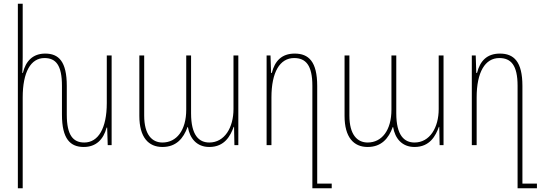

<svg xmlns="http://www.w3.org/2000/svg" viewBox="-20 -780 2906 1032"><path d="M554 -482V-226C554 -90 508 -14 433 -14C374 -14 339 -52 339 -163V-318C339 -449 296 -492 223 -492C157 -492 118 -452 103 -388H100C101 -417 102 -443 102 -472V-760H76V232H102V-256C102 -392 145 -468 219 -468C280 -468 313 -430 313 -319V-164C313 -33 358 10 430 10C496 10 536 -30 553 -94H556L559 0H580V-482Z M853 10C927 10 966 -36 988 -97H990C1000 -37 1037 10 1105 10C1188 10 1219 -51 1236 -98H1238L1240 0H1261V-482H1235V-194C1235 -94 1187 -14 1105 -14C1050 -14 1007 -52 1007 -171V-482H981V-191C981 -79 929 -14 853 -14C798 -14 755 -55 755 -159V-482H729V-157C729 -42 778 10 853 10Z M1659 232H1763V207H1685V-318C1685 -449 1639 -492 1564 -492C1494 -492 1457 -452 1441 -388H1437L1434 -482H1413V0H1439V-256C1439 -392 1484 -468 1561 -468C1623 -468 1659 -430 1659 -319Z M1956 10C2030 10 2069 -36 2091 -97H2093C2103 -37 2140 10 2208 10C2291 10 2322 -51 2339 -98H2341L2343 0H2364V-482H2338V-194C2338 -94 2290 -14 2208 -14C2153 -14 2110 -52 2110 -171V-482H2084V-191C2084 -79 2032 -14 1956 -14C1901 -14 1858 -55 1858 -159V-482H1832V-157C1832 -42 1881 10 1956 10Z M2762 232H2866V207H2788V-318C2788 -449 2742 -492 2667 -492C2597 -492 2560 -452 2544 -388H2540L2537 -482H2516V0H2542V-256C2542 -392 2587 -468 2664 -468C2726 -468 2762 -430 2762 -319Z"/></svg>

Font: Noto Sans Armenian Condensed Thin
Style: Regular
Weight: 100
Width: 3
Designer: Monotype Design Team
Foundry: Monotype Imaging Inc.
Version: Version 2.008